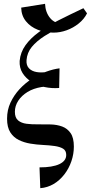

<svg xmlns="http://www.w3.org/2000/svg" viewBox="-20 -760 476 1006"><path d="M191 226 187 117Q255 117 291 100Q327 83 327 52Q327 29 310.5 19Q294 9 266 5Q238 1 205 -0.5Q172 -2 139 -7.5Q106 -13 78.5 -26.5Q51 -40 34 -66.5Q17 -93 17 -138Q17 -184 35 -222.5Q53 -261 82 -292.5Q111 -324 147 -347Q183 -370 221 -384Q259 -398 292 -402L290 -299Q240 -311 197.5 -304Q155 -297 124 -278Q93 -259 75.5 -232Q58 -205 58 -174Q58 -143 75 -129Q92 -115 119 -111.5Q146 -108 179.5 -108.5Q213 -109 246 -108Q279 -107 306 -97Q333 -87 350 -62.5Q367 -38 367 8Q367 47 354 85Q341 123 317 154Q293 185 261 204Q229 223 191 226ZM290 -299Q251 -296 213.5 -304Q176 -312 145.5 -331Q115 -350 98 -377.5Q81 -405 83 -441Q87 -486 113.5 -523Q140 -560 184 -592Q228 -624 287.5 -654Q347 -684 417 -717L436 -690Q368 -655 311.5 -626.5Q255 -598 213 -571Q171 -544 146.5 -514Q122 -484 119 -445Q117 -418 131.5 -402.5Q146 -387 171.5 -382.5Q197 -378 228.5 -383.5Q260 -389 292 -402ZM260 -589Q216 -589 178 -604Q140 -619 116 -648.5Q92 -678 91 -720L216 -740Q218 -695 243 -665Q268 -635 314 -635L436 -690Q421 -660 392.5 -637Q364 -614 329.5 -601.5Q295 -589 260 -589Z"/></svg>

Font: Brygada 1918 SemiBold
Style: Italic
Weight: 600
Italic angle: -8°
Designer: Mateusz Machalski | Borys Kosmynka | Przemek Hoffer
Foundry: NIEPODLEGLA 2018
Version: Version 3.006